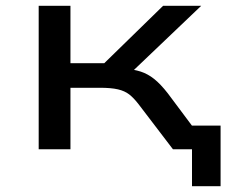

<svg xmlns="http://www.w3.org/2000/svg" viewBox="-20 -517 784 665"><path d="M645 128V0H600V-82H744V128ZM114 0V-497H224V-298H341L545 -497H677L420 -252L406 -280Q443 -277 467.5 -269Q492 -261 514 -243.5Q536 -226 561 -194L706 0H579L460 -156Q443 -178 427.5 -190Q412 -202 388.5 -207.5Q365 -213 326 -213H224V0Z"/></svg>

Font: Nunito Sans 7pt Expanded Medium
Style: Regular
Weight: 500
Width: 7
Designer: Vernon Adams
Foundry: Vernon Adams
Version: Version 3.101;gftools[0.9.27]